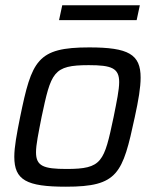

<svg xmlns="http://www.w3.org/2000/svg" viewBox="-20 -697 586 725"><path d="M215 -677 203 -621H496L508 -677ZM229 8C426 8 443 -41 489 -255C503 -319 511 -367 511 -404C511 -492 465 -518 317 -518C120 -518 100 -469 56 -255C43 -190 34 -142 34 -105C34 -17 80 8 229 8ZM231 -59C144 -59 116 -70 116 -122C116 -151 125 -193 137 -255C173 -424 180 -451 315 -451C401 -451 430 -440 430 -387C430 -358 421 -315 409 -255C373 -85 366 -59 231 -59Z"/></svg>

Font: Saira UNSAM
Style: Italic
Weight: 400
Italic angle: -12°
Designer: Hector Gatti with collaboration of the Omnibus-Type team
Foundry: Omnibus-Type
Version: Version 0.072;PS 000.072;hotconv 1.0.88;makeotf.lib2.5.64775